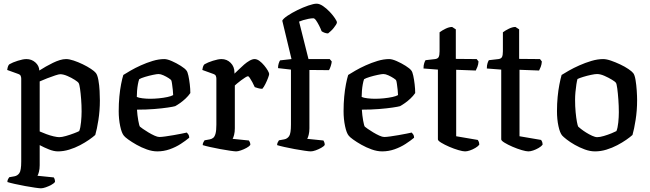

<svg xmlns="http://www.w3.org/2000/svg" viewBox="-20 -820 3523 1040"><path d="M202 200Q194 200 169.5 196.5Q145 193 115 187.5Q85 182 58.5 176Q32 170 20 166Q20 157 23.5 150.5Q27 144 30 140L58 135Q75 132 85 117.5Q95 103 95 55V-394Q95 -402 92 -409Q89 -416 80 -419L19 -441Q21 -455 24 -462Q27 -469 31 -472Q48 -482 76.5 -491Q105 -500 123 -500Q151 -500 171.5 -482Q192 -464 193 -438Q210 -449 228.5 -459.5Q247 -470 266.5 -479.5Q286 -489 304 -494.5Q322 -500 338 -500Q355 -500 379 -492Q403 -484 428 -472Q453 -460 472.5 -447Q492 -434 499 -425Q508 -414 513 -386Q518 -358 519.5 -327.5Q521 -297 521 -276Q521 -221 513 -170Q505 -119 496 -89Q484 -78 462.5 -63Q441 -48 413.5 -33.5Q386 -19 355 -9.5Q324 0 294 0Q272 0 245.5 -10.5Q219 -21 195 -34V75Q195 95 191 110.5Q187 126 183 132L271 141Q273 143 275.5 149.5Q278 156 278 165Q273 173 258.5 181Q244 189 228 194.5Q212 200 202 200ZM301 -77Q315 -77 337.5 -83.5Q360 -90 381 -98Q402 -106 409 -110Q416 -127 419 -159Q422 -191 422 -216Q422 -250 419.5 -282.5Q417 -315 413.5 -339.5Q410 -364 406 -370Q403 -376 385 -387.5Q367 -399 345 -408.5Q323 -418 306 -418Q299 -418 279 -411.5Q259 -405 236 -396Q213 -387 195 -379V-108Q211 -101 231 -93.5Q251 -86 270.5 -81.5Q290 -77 301 -77Z M832 0Q805 0 775.5 -10.5Q746 -21 719.5 -36Q693 -51 674.5 -64.5Q656 -78 651 -85Q639 -99 631 -137Q623 -175 623 -218Q623 -259 626.5 -296.5Q630 -334 636 -364.5Q642 -395 648 -414Q662 -423 687 -437.5Q712 -452 743 -466Q774 -480 807 -490Q840 -500 870 -500Q886 -500 911 -489Q936 -478 959 -463.5Q982 -449 990 -438Q996 -431 1000.5 -410Q1005 -389 1008 -363.5Q1011 -338 1011 -316Q1000 -300 985 -286Q970 -272 955 -261.5Q940 -251 929 -245Q919 -242 889 -237.5Q859 -233 816 -229.5Q773 -226 722 -226Q724 -195 729 -167Q734 -139 738 -134Q741 -131 754 -122Q767 -113 783.5 -103Q800 -93 816.5 -85.5Q833 -78 843 -78Q855 -78 876 -81Q897 -84 920.5 -88Q944 -92 963.5 -96Q983 -100 992 -102Q996 -98 1000.5 -91.5Q1005 -85 1005 -74Q986 -58 959 -40.5Q932 -23 899.5 -11.5Q867 0 832 0ZM793 -285Q816 -285 841 -287.5Q866 -290 887 -294.5Q908 -299 918 -305Q918 -316 916 -333Q914 -350 912 -365Q910 -380 908 -384Q907 -388 894 -396.5Q881 -405 865.5 -412Q850 -419 839 -419Q830 -419 808.5 -414.5Q787 -410 765.5 -403.5Q744 -397 734 -391Q730 -380 727 -363.5Q724 -347 722.5 -329Q721 -311 721 -295Q731 -290 752.5 -287.5Q774 -285 793 -285Z M1259 0Q1251 0 1227 -3.5Q1203 -7 1173 -12.5Q1143 -18 1116.5 -24Q1090 -30 1078 -34Q1078 -42 1081.5 -49Q1085 -56 1088 -60L1116 -65Q1127 -67 1135 -73.5Q1143 -80 1147.5 -96.5Q1152 -113 1152 -145V-394Q1152 -402 1149 -409Q1146 -416 1137 -419L1076 -441Q1078 -455 1081 -462Q1084 -469 1088 -472Q1105 -482 1133.5 -491Q1162 -500 1180 -500Q1209 -500 1229.5 -479.5Q1250 -459 1250 -427V-421Q1260 -430 1273.5 -443.5Q1287 -457 1302 -470Q1317 -483 1332 -491.5Q1347 -500 1359 -500Q1372 -500 1385.5 -490Q1399 -480 1411 -465.5Q1423 -451 1430.5 -438Q1438 -425 1438 -419Q1438 -414 1432 -398Q1426 -382 1417.5 -365Q1409 -348 1401 -339Q1389 -339 1377.5 -342.5Q1366 -346 1360 -348Q1354 -362 1346.5 -375.5Q1339 -389 1333 -398Q1327 -407 1323 -407Q1319 -407 1308.5 -400.5Q1298 -394 1286 -385Q1274 -376 1264.5 -368Q1255 -360 1252 -357V-125Q1252 -105 1248 -89.5Q1244 -74 1240 -68L1328 -59Q1330 -57 1333 -50.5Q1336 -44 1336 -35Q1330 -27 1315.5 -19Q1301 -11 1285 -5.5Q1269 0 1259 0Z M1663 0Q1655 0 1630.5 -3.5Q1606 -7 1576 -12.5Q1546 -18 1519.5 -24Q1493 -30 1481 -34Q1481 -42 1484.5 -49Q1488 -56 1491 -60L1519 -65Q1536 -68 1546 -82.5Q1556 -97 1556 -145V-443L1486 -451Q1486 -465 1489.5 -476Q1493 -487 1497 -493L1559 -500L1509 -708Q1514 -719 1537 -734.5Q1560 -750 1590.5 -765Q1621 -780 1650 -790Q1679 -800 1695 -800Q1711 -800 1730 -787Q1749 -774 1766 -756Q1783 -738 1794 -721.5Q1805 -705 1805 -699Q1805 -694 1800 -686Q1795 -678 1787.5 -668.5Q1780 -659 1771.5 -651.5Q1763 -644 1757 -639Q1747 -639 1737 -643Q1727 -647 1722 -651Q1717 -665 1708.5 -681.5Q1700 -698 1692 -709.5Q1684 -721 1677 -721Q1666 -721 1651 -718Q1636 -715 1622.5 -711Q1609 -707 1600 -703L1651 -500H1766L1777 -487Q1776 -476 1771.5 -462Q1767 -448 1762 -440L1656 -441V-125Q1656 -105 1652 -89.5Q1648 -74 1644 -68L1732 -59Q1734 -56 1736.5 -49.5Q1739 -43 1739 -35Q1734 -27 1719.5 -19Q1705 -11 1689.5 -5.5Q1674 0 1663 0Z M2050 0Q2023 0 1993.5 -10.5Q1964 -21 1937.5 -36Q1911 -51 1892.5 -64.5Q1874 -78 1869 -85Q1857 -99 1849 -137Q1841 -175 1841 -218Q1841 -259 1844.5 -296.5Q1848 -334 1854 -364.5Q1860 -395 1866 -414Q1880 -423 1905 -437.5Q1930 -452 1961 -466Q1992 -480 2025 -490Q2058 -500 2088 -500Q2104 -500 2129 -489Q2154 -478 2177 -463.5Q2200 -449 2208 -438Q2214 -431 2218.5 -410Q2223 -389 2226 -363.5Q2229 -338 2229 -316Q2218 -300 2203 -286Q2188 -272 2173 -261.5Q2158 -251 2147 -245Q2137 -242 2107 -237.5Q2077 -233 2034 -229.5Q1991 -226 1940 -226Q1942 -195 1947 -167Q1952 -139 1956 -134Q1959 -131 1972 -122Q1985 -113 2001.5 -103Q2018 -93 2034.5 -85.5Q2051 -78 2061 -78Q2073 -78 2094 -81Q2115 -84 2138.5 -88Q2162 -92 2181.5 -96Q2201 -100 2210 -102Q2214 -98 2218.5 -91.5Q2223 -85 2223 -74Q2204 -58 2177 -40.5Q2150 -23 2117.5 -11.5Q2085 0 2050 0ZM2011 -285Q2034 -285 2059 -287.5Q2084 -290 2105 -294.5Q2126 -299 2136 -305Q2136 -316 2134 -333Q2132 -350 2130 -365Q2128 -380 2126 -384Q2125 -388 2112 -396.5Q2099 -405 2083.5 -412Q2068 -419 2057 -419Q2048 -419 2026.5 -414.5Q2005 -410 1983.5 -403.5Q1962 -397 1952 -391Q1948 -380 1945 -363.5Q1942 -347 1940.5 -329Q1939 -311 1939 -295Q1949 -290 1970.5 -287.5Q1992 -285 2011 -285Z M2499 0Q2487 0 2463 -7Q2439 -14 2413.5 -25Q2388 -36 2370 -47Q2352 -58 2352 -65V-443L2274 -449Q2274 -467 2278 -478.5Q2282 -490 2285 -494L2337 -500Q2352 -502 2356.5 -512Q2361 -522 2361 -542V-645Q2374 -655 2393.5 -664.5Q2413 -674 2429 -674L2449 -661V-501L2562 -500L2572 -487Q2571 -471 2566 -458Q2561 -445 2557 -438L2451 -442V-82L2568 -62Q2570 -59 2573 -53Q2576 -47 2576 -36Q2569 -27 2554.5 -18.5Q2540 -10 2525 -5Q2510 0 2499 0Z M2842 0Q2830 0 2806 -7Q2782 -14 2756.5 -25Q2731 -36 2713 -47Q2695 -58 2695 -65V-443L2617 -449Q2617 -467 2621 -478.5Q2625 -490 2628 -494L2680 -500Q2695 -502 2699.5 -512Q2704 -522 2704 -542V-645Q2717 -655 2736.5 -664.5Q2756 -674 2772 -674L2792 -661V-501L2905 -500L2915 -487Q2914 -471 2909 -458Q2904 -445 2900 -438L2794 -442V-82L2911 -62Q2913 -59 2916 -53Q2919 -47 2919 -36Q2912 -27 2897.5 -18.5Q2883 -10 2868 -5Q2853 0 2842 0Z M3203 0Q3176 0 3147.5 -10.5Q3119 -21 3093.5 -35.5Q3068 -50 3049.5 -64.5Q3031 -79 3025 -86Q3013 -100 3005 -136.5Q2997 -173 2997 -218Q2997 -258 3000.5 -294.5Q3004 -331 3010 -362Q3016 -393 3022 -414Q3036 -423 3061.5 -437.5Q3087 -452 3118.5 -466Q3150 -480 3183.5 -490Q3217 -500 3247 -500Q3265 -500 3289.5 -491.5Q3314 -483 3339.5 -471Q3365 -459 3384 -446Q3403 -433 3410 -424Q3418 -414 3422.5 -387Q3427 -360 3429 -329.5Q3431 -299 3431 -277Q3431 -222 3423 -171Q3415 -120 3406 -89Q3394 -78 3372.5 -63Q3351 -48 3323.5 -33.5Q3296 -19 3265 -9.5Q3234 0 3203 0ZM3215 -77Q3229 -77 3251 -83.5Q3273 -90 3292.5 -98Q3312 -106 3319 -110Q3326 -127 3329 -156.5Q3332 -186 3332 -212Q3332 -245 3329.5 -280Q3327 -315 3323.5 -341Q3320 -367 3316 -372Q3313 -377 3295 -388Q3277 -399 3254.5 -409Q3232 -419 3214 -419Q3203 -419 3181.5 -414.5Q3160 -410 3139 -403.5Q3118 -397 3108 -392Q3105 -382 3102 -362.5Q3099 -343 3097 -321Q3095 -299 3095 -280Q3095 -244 3098 -212.5Q3101 -181 3105 -160Q3109 -139 3112 -134Q3115 -131 3127 -121.5Q3139 -112 3155 -102Q3171 -92 3187.5 -84.5Q3204 -77 3215 -77Z"/></svg>

Font: Texturina Medium 12pt Medium
Style: Regular
Weight: 500
Version: Version 1.002